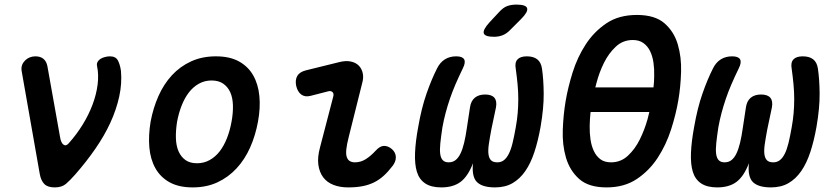

<svg xmlns="http://www.w3.org/2000/svg" viewBox="-20 -805 3640 835"><path d="M153 -48 74 -497Q72 -511 76 -522Q80 -533 89 -542Q98 -551 109.5 -555.5Q121 -560 134 -560Q156 -560 169 -549Q182 -538 186 -518L241 -210Q245 -184 256 -176Q267 -168 279 -182Q313 -220 339.5 -263Q366 -306 382.5 -350Q399 -394 404.5 -437Q410 -480 402 -518Q400 -528 404.5 -536Q409 -544 417 -549Q425 -554 436.5 -557Q448 -560 458 -560Q483 -560 492.5 -542.5Q502 -525 506 -497Q511 -442 498.5 -385Q486 -328 460 -271.5Q434 -215 395 -158.5Q356 -102 307 -46Q285 -21 267 -5.5Q249 10 218 10Q187 10 172.5 -5Q158 -20 153 -48Z M818 10Q758 10 718 -12Q678 -34 656 -73Q634 -112 629.5 -164Q625 -216 635 -276Q646 -335 669 -387Q692 -439 727.5 -477.5Q763 -516 811 -538Q859 -560 919 -560Q979 -560 1019 -538Q1059 -516 1081 -477.5Q1103 -439 1108 -387.5Q1113 -336 1102 -276Q1091 -216 1068 -164Q1045 -112 1009 -73Q973 -34 925.5 -12Q878 10 818 10ZM837 -95Q867 -95 892 -109Q917 -123 935.5 -147Q954 -171 967 -204Q980 -237 987 -276Q994 -314 993 -347Q992 -380 981.5 -403.5Q971 -427 951 -441Q931 -455 900 -455Q870 -455 845 -441Q820 -427 801.5 -403Q783 -379 770 -346Q757 -313 750 -275Q744 -237 745 -204Q746 -171 756.5 -147Q767 -123 786.5 -109Q806 -95 837 -95Z M1330 -388Q1306 -382 1290 -394Q1274 -406 1268 -432Q1263 -458 1273 -475Q1283 -492 1310 -499L1456 -535Q1484 -542 1505.5 -537.5Q1527 -533 1540 -520Q1553 -507 1557.5 -487Q1562 -467 1555 -443L1497 -211Q1488 -176 1486 -154.5Q1484 -133 1488.5 -121Q1493 -109 1502 -104Q1511 -99 1524 -99Q1549 -99 1571 -113Q1593 -127 1614 -150Q1632 -170 1649.5 -170.5Q1667 -171 1684 -157Q1701 -142 1701.5 -122Q1702 -102 1687 -83Q1668 -58 1648 -40Q1628 -22 1605 -11Q1582 0 1555 5Q1528 10 1494 10Q1458 10 1430 -1Q1402 -12 1385.5 -34Q1369 -56 1364.5 -88.5Q1360 -121 1372 -165L1429 -384Q1433 -397 1426.5 -404Q1420 -411 1408 -408Z M2271 -560Q2300 -560 2316.5 -547Q2333 -534 2337 -507Q2344 -460 2344.5 -397.5Q2345 -335 2331 -254Q2320 -192 2304 -143.5Q2288 -95 2264.5 -61Q2241 -27 2209 -8.5Q2177 10 2133 10Q2078 10 2054.5 -13Q2031 -36 2037 -95Q2015 -38 1983 -14Q1951 10 1899 10Q1855 10 1829 -7.5Q1803 -25 1793 -58Q1783 -91 1785 -140.5Q1787 -190 1799 -254Q1813 -335 1835 -398Q1857 -461 1881 -508Q1894 -534 1915 -547Q1936 -560 1964 -560Q1991 -560 1998.5 -547Q2006 -534 1993 -508Q1975 -471 1961 -438.5Q1947 -406 1936.5 -375Q1926 -344 1918 -314Q1910 -284 1904 -251Q1898 -211 1895 -182.5Q1892 -154 1894.5 -135.5Q1897 -117 1906 -108Q1915 -99 1931 -99Q1949 -99 1961.5 -109Q1974 -119 1983 -138Q1992 -157 1998.5 -184Q2005 -211 2010 -246L2024 -338Q2028 -366 2045 -380Q2062 -394 2090 -394Q2118 -394 2130 -380Q2142 -366 2137 -338L2117 -243Q2110 -206 2106 -178.5Q2102 -151 2104.5 -133.5Q2107 -116 2116 -107.5Q2125 -99 2143 -99Q2159 -99 2171 -108Q2183 -117 2192.5 -135.5Q2202 -154 2209 -182.5Q2216 -211 2223 -251Q2229 -284 2231.5 -314Q2234 -344 2234 -374.5Q2234 -405 2231 -437.5Q2228 -470 2223 -506Q2218 -533 2230.5 -546.5Q2243 -560 2271 -560ZM2200 -676Q2184 -659 2166.5 -652Q2149 -645 2129 -645Q2089 -645 2084 -660Q2079 -675 2109 -708L2150 -752Q2168 -772 2185.5 -778.5Q2203 -785 2226 -785Q2268 -785 2272.5 -769Q2277 -753 2246 -722Z M2618 10Q2540 10 2499 -26.5Q2458 -63 2441.5 -119Q2425 -175 2427.5 -241Q2430 -307 2440 -366Q2450 -425 2470.5 -490.5Q2491 -556 2527 -611.5Q2563 -667 2617 -703.5Q2671 -740 2750 -740Q2828 -740 2869.5 -704Q2911 -668 2927.5 -612.5Q2944 -557 2942 -492Q2940 -427 2930 -369Q2920 -309 2898.5 -242Q2877 -175 2840.5 -119Q2804 -63 2749.5 -26.5Q2695 10 2618 10ZM2637 -99Q2680 -99 2711 -128Q2742 -157 2762.5 -198.5Q2783 -240 2796 -286Q2800 -303 2804 -318H2549Q2549 -316 2548 -315Q2545 -286 2544.5 -256.5Q2544 -227 2548 -199Q2552 -171 2562.5 -148.5Q2573 -126 2591 -112.5Q2609 -99 2637 -99ZM2822 -425Q2825 -449 2825 -474Q2826 -504 2822 -532Q2818 -560 2807.5 -582Q2797 -604 2778.5 -617.5Q2760 -631 2732 -631Q2689 -631 2658 -602Q2627 -573 2606.5 -531.5Q2586 -490 2574 -444Q2571 -434 2569 -425Z M3471 -560Q3500 -560 3516.5 -547Q3533 -534 3537 -507Q3544 -460 3544.5 -397.5Q3545 -335 3531 -254Q3520 -192 3504 -143.5Q3488 -95 3464.5 -61Q3441 -27 3409 -8.5Q3377 10 3333 10Q3278 10 3254.5 -13Q3231 -36 3237 -95Q3215 -38 3183 -14Q3151 10 3099 10Q3055 10 3029 -7.5Q3003 -25 2993 -58Q2983 -91 2985 -140.5Q2987 -190 2999 -254Q3013 -335 3035 -398Q3057 -461 3081 -508Q3094 -534 3115 -547Q3136 -560 3164 -560Q3191 -560 3198.5 -547Q3206 -534 3193 -508Q3175 -471 3161 -438.5Q3147 -406 3136.5 -375Q3126 -344 3118 -314Q3110 -284 3104 -251Q3098 -211 3095 -182.5Q3092 -154 3094.5 -135.5Q3097 -117 3106 -108Q3115 -99 3131 -99Q3149 -99 3161.5 -109Q3174 -119 3183 -138Q3192 -157 3198.5 -184Q3205 -211 3210 -246L3224 -338Q3228 -366 3245 -380Q3262 -394 3290 -394Q3318 -394 3330 -380Q3342 -366 3337 -338L3317 -243Q3310 -206 3306 -178.5Q3302 -151 3304.5 -133.5Q3307 -116 3316 -107.5Q3325 -99 3343 -99Q3359 -99 3371 -108Q3383 -117 3392.5 -135.5Q3402 -154 3409 -182.5Q3416 -211 3423 -251Q3429 -284 3431.5 -314Q3434 -344 3434 -374.5Q3434 -405 3431 -437.5Q3428 -470 3423 -506Q3418 -533 3430.5 -546.5Q3443 -560 3471 -560Z"/></svg>

Font: Maple Mono NL SemiBold
Style: Italic
Weight: 600
Italic angle: -10°
Monospace: yes
Designer: subframe7536
Version: Version 7.000